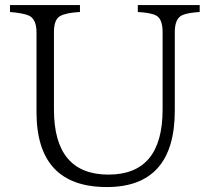

<svg xmlns="http://www.w3.org/2000/svg" viewBox="-20 -735 832 768"><path d="M778.8 -687Q732.4 -684.1 710 -674.8Q679.2 -661.6 679.2 -606.9V-293Q679.2 13.2 407.2 13.2Q126 13.2 126 -287.1V-606Q126 -656.7 97.2 -671.9Q74.2 -682.6 20 -687V-714.8H299.8V-687Q245.1 -684.1 220.7 -670.9Q195.8 -657.7 195.8 -606V-296.9Q195.8 -36.6 414.1 -36.6Q630.4 -36.6 630.4 -296.9V-606.9Q630.4 -659.2 604.5 -672.9Q584 -684.1 531.2 -687V-714.8H778.8Z"/></svg>

Font: I.Ming
Style: Regular
Weight: 400
Designer: Ichiten Fonts Project
Version: Version 5.10 Mar 24, 2018